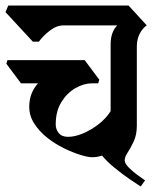

<svg xmlns="http://www.w3.org/2000/svg" viewBox="-38 -659 580 696"><path d="M269 -441 322 -370 318 -357H296Q266 -357 235.5 -339.5Q205 -322 184.5 -289Q164 -256 164 -208Q164 -190 175 -176.5Q186 -163 209 -163Q233 -163 262 -175Q291 -187 318.5 -208Q346 -229 363 -256V-497Q363 -543 387 -567H193Q167 -567 142 -547.5Q117 -528 103 -508H81L-18 -615L-8 -639H428L494 -567Q479 -557 468.5 -537Q458 -517 458 -490V-203Q458 -171 447 -147Q436 -123 425 -106.5Q414 -90 414 -78Q414 -67 427.5 -53Q441 -39 458.5 -26Q476 -13 488 -5L472 17Q459 9 432 -9.5Q405 -28 377 -51Q349 -74 332 -95Q314 -89 297 -89Q281 -89 253.5 -97.5Q226 -106 194 -121.5Q162 -137 133.5 -159.5Q105 -182 86.5 -210.5Q68 -239 68 -272Q68 -298 76.5 -319.5Q85 -341 100 -357H38L-15 -428L-11 -441Z"/></svg>

Font: Jaini
Style: Regular
Weight: 400
Designer: Maithili Shingre, Girish Dalvi (Devanagari), Taresh Vohra (Latin)
Foundry: Ek Type
Version: Version 2.000; ttfautohint (v1.8.4.7-5d5b)